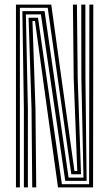

<svg xmlns="http://www.w3.org/2000/svg" viewBox="-20 -820 478 840"><path d="M49.8 0V-800H204.2L249.2 -475L305.8 -71.8H318L302.5 -477L299 -800H316.5L320 -477L334.5 -57.5H292L188.8 -785.8H67V0ZM84.5 0V-342.8L77.8 -771.2H175L280 -43H345.2L336 -477L335.5 -800H353.5L353.8 -477L359 -28.8H265.5L159 -757H93.2L102 -342.8V0ZM121 0 118 -342.8 105 -742.5H146.2L250.8 -14H369.8L371 -800H388.2L387.2 0H233.8L186 -343.8L133 -728.2H122L135.2 -342.8L138.5 0Z"/></svg>

Font: Big Shoulders Inline Display SemiBold
Style: Regular
Weight: 600
Designer: Patric King
Foundry: XO Type Co
Version: Version 1.000